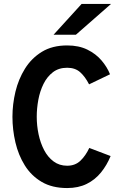

<svg xmlns="http://www.w3.org/2000/svg" viewBox="-20 -941 656 972"><path d="M320 11Q244 11 191 -20.2Q138 -51.5 105.5 -103.8Q73 -156 58 -220.2Q43 -284.5 43 -350Q43 -413 58.2 -476.8Q73.5 -540.5 106.5 -593.5Q139.5 -646.5 192.2 -678.8Q245 -711 320 -711Q379 -711 422.2 -689.8Q465.5 -668.5 494 -635Q522.5 -601.5 537 -565L431 -514Q411 -553 385.8 -575.5Q360.5 -598 320 -598Q277.5 -598 248 -575.5Q218.5 -553 200.2 -516Q182 -479 174 -435.5Q166 -392 166 -350Q166 -305.5 175.2 -261.5Q184.5 -217.5 203.2 -181.5Q222 -145.5 251.2 -123.8Q280.5 -102 320 -102Q360.5 -102 387 -127.2Q413.5 -152.5 432 -192L540 -151Q521 -104.5 491.2 -67.8Q461.5 -31 419 -10Q376.5 11 320 11ZM251 -765 393 -921H542L364 -765Z"/></svg>

Font: Overpass Mono
Style: Bold
Weight: 700
Monospace: yes
Designer: Delve Withrington, Dave Bailey
Foundry: Delve Fonts LLC
Version: Version 4.000